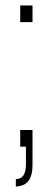

<svg xmlns="http://www.w3.org/2000/svg" viewBox="-20 -537 188 703"><path d="M54 -456V-517H99V-456ZM38 146V119L45 118Q75 114 75 63V0H54V-61H99V68Q99 139 47 145Z"/></svg>

Font: Mona Sans Expanded ExtraLight
Style: Regular
Weight: 200
Width: 7
Designer: Deni Anggara
Foundry: GitHub
Version: Version 1.001;gftools[0.9.33]